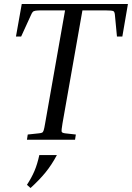

<svg xmlns="http://www.w3.org/2000/svg" viewBox="-20 -700 661 962"><path d="M60 -517 89 -680H621L593 -517H566L556 -622Q555 -640 548.5 -644Q542 -648 507 -648H393L293 -81Q287 -46 289 -40Q291 -34 306 -32L360 -26L356 0H115L119 -26L175 -32Q186 -33 191 -35.5Q196 -38 199 -47.5Q202 -57 206 -81L306 -648H192Q169 -648 158.5 -646.5Q148 -645 143.5 -639.5Q139 -634 134 -622L86 -517ZM133 242 115 226Q138 191 152.5 157Q167 123 177 77H265Q239 126 208 164Q177 202 133 242Z"/></svg>

Font: Inria Serif
Style: Italic
Weight: 400
Italic angle: -10°
Designer: Black Foundry Team
Foundry: Black Foundry
Version: Version 1.000; ttfautohint (v1.8.3)